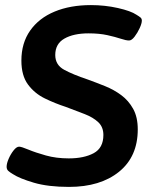

<svg xmlns="http://www.w3.org/2000/svg" viewBox="-20 -727 590 754"><path d="M251 7Q169 7 113 -9.5Q57 -26 31 -43Q19 -50 12.5 -56Q6 -62 6 -72Q6 -85 14 -103.5Q22 -122 33.5 -136.5Q45 -151 55 -151Q64 -151 91.5 -139.5Q119 -128 160 -116.5Q201 -105 250 -105Q310 -105 348 -125.5Q386 -146 386 -197Q386 -228 366 -247Q346 -266 312.5 -279Q279 -292 239 -307Q196 -321 156 -340.5Q116 -360 90 -395Q64 -430 64 -489Q64 -558 98.5 -607Q133 -656 194.5 -681.5Q256 -707 337 -707Q392 -707 443 -695.5Q494 -684 516 -669Q526 -663 531.5 -658.5Q537 -654 537 -646Q537 -635 528.5 -616.5Q520 -598 508.5 -583Q497 -568 487 -568Q475 -568 454 -575Q433 -582 401.5 -589Q370 -596 328 -596Q269 -596 233 -575.5Q197 -555 197 -511Q197 -472 232 -453Q267 -434 324 -415Q357 -403 392 -389Q427 -375 456 -353.5Q485 -332 503 -299.5Q521 -267 521 -219Q521 -112 447.5 -52.5Q374 7 251 7Z"/></svg>

Font: Asap Semi Expanded Semi Expanded SemiBold
Style: Italic
Weight: 600
Width: 6
Italic angle: -6°
Designer: Pablo Cosgaya
Foundry: Omnibus-Type
Version: Version 3.001; ttfautohint (v1.8.4.7-5d5b)